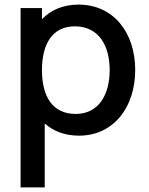

<svg xmlns="http://www.w3.org/2000/svg" viewBox="-20 -575 648 835"><path d="M174.5 240V-38C212.5 -4.5 262 15 323.5 15C474 15 568 -108.5 568 -270.5C568 -433.5 473.5 -555 321.5 -555C254.5 -555 201 -531.5 162.5 -491.5V-540H69.5V240ZM309 -79.5C206 -79.5 162.5 -158.5 162.5 -270.5C162.5 -382.5 207 -460.5 305.5 -460.5C409.5 -460.5 457 -376.5 457 -270.5C457 -163.5 409.5 -79.5 309 -79.5Z"/></svg>

Font: Manrope SemiBold
Style: Regular
Weight: 600
Designer: Mikhail Sharanda
Foundry: Mikhail Sharanda
Version: Version 4.505